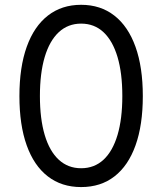

<svg xmlns="http://www.w3.org/2000/svg" viewBox="-20 -757 665 787"><path d="M312.5 9.8Q232.4 9.8 175.8 -34.2Q119.1 -78.1 89.4 -161.4Q59.6 -244.6 59.6 -363.3Q59.6 -481.4 89.6 -565.2Q119.6 -648.9 176.3 -693.1Q232.9 -737.3 312.5 -737.3Q392.1 -737.3 448.7 -693.1Q505.4 -648.9 535.4 -565.2Q565.4 -481.4 565.4 -363.3Q565.4 -244.6 535.6 -161.4Q505.9 -78.1 449.5 -34.2Q393.1 9.8 312.5 9.8ZM312.5 -67.4Q366.7 -67.4 404.3 -102.3Q441.9 -137.2 461.7 -203.6Q481.4 -270 481.4 -363.3Q481.4 -457 461.7 -523.4Q441.9 -589.8 404.3 -625Q366.7 -660.2 312.5 -660.2Q258.8 -660.2 220.9 -625Q183.1 -589.8 163.3 -523.4Q143.6 -457 143.6 -363.3Q143.6 -270 163.3 -203.6Q183.1 -137.2 220.9 -102.3Q258.8 -67.4 312.5 -67.4Z"/></svg>

Font: Inter V
Style: 
Weight: 400
Designer: Rasmus Andersson
Foundry: rsms
Version: Version 4.000;git-a3f224843